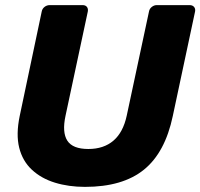

<svg xmlns="http://www.w3.org/2000/svg" viewBox="-20 -720 782 750"><path d="M312 10Q248 10 194.5 -6.5Q141 -23 104.5 -57Q68 -91 55 -143Q42 -195 57 -267L143 -675Q145 -686 154 -693Q163 -700 174 -700H303Q314 -700 319.5 -693Q325 -686 323 -675L236 -268Q222 -203 243 -170.5Q264 -138 325 -138Q385 -138 423 -170.5Q461 -203 475 -268L562 -675Q564 -686 573 -693Q582 -700 592 -700H721Q732 -700 738 -693Q744 -686 742 -675L655 -267Q625 -124 542 -57Q459 10 312 10Z"/></svg>

Font: Rubik
Style: Bold Italic
Weight: 700
Italic angle: -12°
Designer: Hubert and Fischer
Foundry: Hubert and Fischer
Version: Version 2.300;gftools[0.9.30]